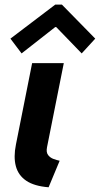

<svg xmlns="http://www.w3.org/2000/svg" viewBox="-20 -793 427 821"><path d="M187.8 7.8Q126.7 3 92.5 -20Q58.3 -43 47.8 -82.3Q37.3 -121.6 48.2 -175.3L117.4 -523.1H252.8L181 -163.2Q176.8 -141.8 185.6 -130.2Q194.4 -118.6 208.8 -113.3Q223.2 -108.1 235.1 -105.6ZM72.3 -564.6 24.6 -627.8 216.4 -773.4H244.6L387.3 -627.8L329.3 -564.6L220.3 -677.3H216.2Z"/></svg>

Font: Reddit Sans
Style: Italic
Weight: 400
Italic angle: -11.25°
Designer: Stephen Hutchings
Version: Version 1.013